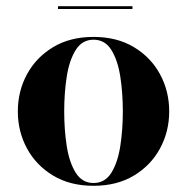

<svg xmlns="http://www.w3.org/2000/svg" viewBox="-20 -589 602 619"><path d="M167 -569H407V-560H167ZM37.5 -230Q37.5 -295 67 -349.5Q96.5 -404 151.2 -437Q206 -470 281.5 -470Q357 -470 411.8 -437Q466.5 -404 496 -349.5Q525.5 -295 525.5 -230Q525.5 -165 496 -110.5Q466.5 -56 411.8 -23Q357 10 281.5 10Q206 10 151.2 -23Q96.5 -56 67 -110.5Q37.5 -165 37.5 -230ZM187 -230Q187 -170.5 195.2 -117.8Q203.5 -65 224.2 -32Q245 1 281.5 1Q318.5 1 339 -32Q359.5 -65 367.8 -117.8Q376 -170.5 376 -230Q376 -289.5 367.8 -342.2Q359.5 -395 339 -428Q318.5 -461 281.5 -461Q245 -461 224.2 -428Q203.5 -395 195.2 -342.2Q187 -289.5 187 -230Z"/></svg>

Font: Bodoni* 24pt
Style: Bold
Weight: 700
Version: Version 2.3